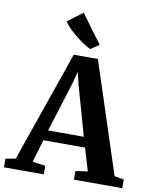

<svg xmlns="http://www.w3.org/2000/svg" viewBox="-127 -1087 940 1166"><g transform="rotate(10 343.0 -504.0)"><path d="M-21.5 -53 40.5 -64.5 277.5 -747H426.5L650 -64L708.5 -53V0H410.5V-53L485 -64L443 -203.5H186L145 -63.5L224.5 -53V0H-21ZM204 -267H424.5L337 -576.5L320 -649L300.5 -575.5ZM370 -798.5Q343 -810.5 308 -835.5Q273 -860.5 243 -889Q213 -917.5 200 -939L293 -1008.5L422.5 -833L371 -798.5Z"/></g></svg>

Font: Merriweather Text
Style: Bold
Weight: 700
Designer: Eben Sorkin
Foundry: Eben Sorkin
Version: Version 2.100